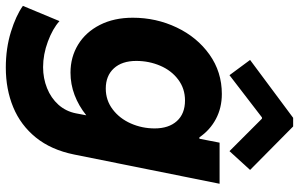

<svg xmlns="http://www.w3.org/2000/svg" viewBox="-217 -615 1034 664"><g transform="rotate(90 300.0 -283.0)"><path d="M-11.7 154.8 41 28.3Q66.9 51.8 111.6 68.4Q156.2 85 200.2 85Q238.8 85 272.9 71.3Q307.1 57.6 330.1 32Q353 6.3 359.9 -28.3L366.7 -64H366.2Q334 -38.1 296.6 -23.9Q259.3 -9.8 219.2 -9.8Q165.5 -9.8 122.3 -36.1Q79.1 -62.5 54.2 -111.3Q29.3 -160.2 29.3 -225.1Q29.3 -306.2 63 -377Q96.7 -447.8 156.7 -490.5Q216.8 -533.2 293 -533.2Q340.8 -533.2 379.4 -512.7Q418 -492.2 442.9 -455.6H447.8L461.4 -525.4H603.5L502.4 -22.5Q486.3 57.1 443.6 109.9Q400.9 162.6 338.9 188.2Q276.9 213.9 201.7 213.9Q135.3 213.9 78.4 196.3Q21.5 178.7 -11.7 154.8ZM412.1 -300.8Q412.1 -349.6 386.7 -377.7Q361.3 -405.8 315.4 -405.8Q274.4 -405.8 243.2 -382.3Q211.9 -358.9 195.3 -320.1Q178.7 -281.2 178.7 -237.3Q178.7 -188 204.3 -159.9Q230 -131.8 274.4 -131.8Q314.9 -131.8 346.4 -155.8Q377.9 -179.7 395 -218.5Q412.1 -257.3 412.1 -300.8ZM175.3 -630.9 375.5 -779.8H405.3L555.7 -630.9L490.7 -559.6L378.4 -671.9H374L228 -559.6Z"/></g></svg>

Font: Reddit Sans Vanilla ExtraBold
Style: Italic
Weight: 800
Italic angle: -11.25°
Designer: Stephen Hutchings
Version: Version 1.013